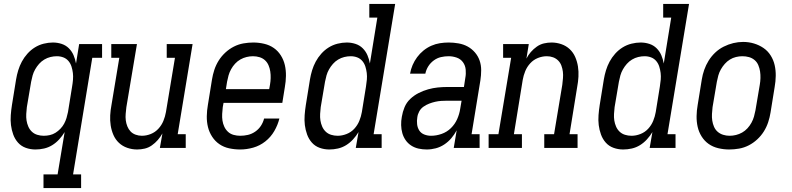

<svg xmlns="http://www.w3.org/2000/svg" viewBox="-20 -755 4040 980"><path d="M202 205V135H274L310 -81Q298 -61 282 -43.5Q266 -26 246.5 -14Q227 -2 205 3Q183 8 161 8Q161 8 161 8Q161 8 161 8Q135 8 111.5 -0.5Q88 -9 72 -27Q56 -45 47.5 -68.5Q39 -92 36 -116.5Q33 -141 35 -167.5Q37 -194 41 -219L62 -349Q66 -373 73 -396Q80 -419 91.5 -440.5Q103 -462 120 -481Q137 -500 158 -513Q179 -526 203 -532Q227 -538 250 -538Q273 -538 294.5 -531Q316 -524 331.5 -508.5Q347 -493 355.5 -473Q364 -453 368 -431L384 -530H501V-460H451L353 135H394V205ZM204 -62Q219 -62 234.5 -65.5Q250 -69 263.5 -77.5Q277 -86 288.5 -98Q300 -110 307.5 -124Q315 -138 319.5 -153Q324 -168 327 -183L348 -313Q351 -330 352.5 -348Q354 -366 352 -382.5Q350 -399 345 -415Q340 -431 329.5 -443.5Q319 -456 303.5 -462Q288 -468 270 -468Q254 -468 237.5 -464Q221 -460 206 -451Q191 -442 179.5 -429Q168 -416 159.5 -401Q151 -386 146.5 -370Q142 -354 139 -338L117 -208Q115 -191 114 -173.5Q113 -156 115.5 -140Q118 -124 124.5 -109Q131 -94 142.5 -83Q154 -72 170 -67Q186 -62 203 -62Z M680 8Q654 8 629.5 -0.5Q605 -9 587 -26Q569 -43 559 -66Q549 -89 545 -114.5Q541 -140 542.5 -166.5Q544 -193 549 -219L589 -460H548V-530H679L625 -208Q623 -191 621.5 -174Q620 -157 622 -141Q624 -125 630 -110Q636 -95 646.5 -84Q657 -73 672.5 -67.5Q688 -62 704 -62Q727 -62 749.5 -71Q772 -80 788.5 -98Q805 -116 814 -138Q823 -160 827 -183L873 -460H831V-530H963L887 -70H928V0H796L809 -74Q799 -56 785.5 -40.5Q772 -25 755 -13Q738 -1 718.5 3.5Q699 8 680 8Z M1206 8Q1177 8 1149.5 2Q1122 -4 1100 -19Q1078 -34 1063 -57Q1048 -80 1041.5 -106.5Q1035 -133 1035.5 -162Q1036 -191 1041 -219L1062 -349Q1066 -374 1074 -398.5Q1082 -423 1096 -445.5Q1110 -468 1130 -486.5Q1150 -505 1173.5 -517Q1197 -529 1222.5 -533.5Q1248 -538 1273 -538Q1301 -538 1328.5 -531.5Q1356 -525 1377.5 -510Q1399 -495 1413.5 -472Q1428 -449 1434 -422.5Q1440 -396 1439.5 -367.5Q1439 -339 1434 -311L1421 -230H1121L1117 -208Q1115 -191 1114 -173.5Q1113 -156 1115.5 -139.5Q1118 -123 1125 -108Q1132 -93 1144 -82Q1156 -71 1172.5 -66.5Q1189 -62 1206 -62Q1226 -62 1245.5 -66.5Q1265 -71 1282.5 -83Q1300 -95 1311.5 -112.5Q1323 -130 1328 -150H1406Q1398 -117 1380 -86Q1362 -55 1334 -33Q1306 -11 1272.5 -1.5Q1239 8 1206 8ZM1133 -300H1354L1358 -322Q1361 -339 1361.5 -356.5Q1362 -374 1359.5 -390.5Q1357 -407 1350.5 -422Q1344 -437 1332.5 -447.5Q1321 -458 1305 -463Q1289 -468 1271 -468Q1255 -468 1238.5 -464Q1222 -460 1207 -451.5Q1192 -443 1180 -430Q1168 -417 1159.5 -401.5Q1151 -386 1146.5 -370Q1142 -354 1139 -338Z M1661 8Q1661 8 1661 8Q1661 8 1661 8Q1661 8 1661 8Q1661 8 1661 8Q1635 8 1611.5 -0.5Q1588 -9 1572 -27Q1556 -45 1547.5 -68.5Q1539 -92 1536 -116.5Q1533 -141 1535 -167.5Q1537 -194 1541 -219L1562 -349Q1566 -373 1573 -396Q1580 -419 1591.5 -440.5Q1603 -462 1620 -481Q1637 -500 1658 -513Q1679 -526 1703 -532Q1727 -538 1750 -538Q1773 -538 1794.5 -531Q1816 -524 1831.5 -508.5Q1847 -493 1855.5 -473Q1864 -453 1868 -431L1906 -665H1865V-735H1997L1887 -70H1928V0H1796L1810 -81Q1798 -61 1782 -43.5Q1766 -26 1746.5 -14Q1727 -2 1705 3Q1683 8 1661 8ZM1704 -62Q1726 -62 1749 -71Q1772 -80 1788.5 -98Q1805 -116 1814 -138Q1823 -160 1827 -183L1848 -313Q1851 -331 1852.5 -348.5Q1854 -366 1852 -382.5Q1850 -399 1845 -415Q1840 -431 1829.5 -443.5Q1819 -456 1803.5 -462Q1788 -468 1770 -468Q1754 -468 1737.5 -464Q1721 -460 1706 -451Q1691 -442 1679.5 -429Q1668 -416 1659.5 -401Q1651 -386 1646.5 -370Q1642 -354 1639 -338L1617 -208Q1615 -191 1614 -173.5Q1613 -156 1615.5 -140Q1618 -124 1624.5 -109Q1631 -94 1642.5 -83Q1654 -72 1670 -67Q1686 -62 1703 -62Z M2158 8Q2137 8 2116.5 3.5Q2096 -1 2079 -12Q2062 -23 2050.5 -39.5Q2039 -56 2033.5 -75.5Q2028 -95 2027.5 -116.5Q2027 -138 2031 -159Q2035 -184 2045 -208Q2055 -232 2074 -250Q2093 -268 2116.5 -280Q2140 -292 2165 -299Q2190 -306 2214.5 -308.5Q2239 -311 2263 -311H2348L2355 -357Q2359 -378 2357 -399.5Q2355 -421 2343 -437.5Q2331 -454 2311 -461Q2291 -468 2270 -468Q2250 -468 2230.5 -463.5Q2211 -459 2194 -446.5Q2177 -434 2166 -416.5Q2155 -399 2151 -379H2073Q2077 -402 2086 -423Q2095 -444 2109 -463Q2123 -482 2141.5 -497Q2160 -512 2181.5 -521.5Q2203 -531 2225.5 -534.5Q2248 -538 2270 -538Q2295 -538 2320.5 -533.5Q2346 -529 2367 -517.5Q2388 -506 2404 -487.5Q2420 -469 2428 -446Q2436 -423 2436 -397Q2436 -371 2432 -345L2387 -70H2428V0H2296L2311 -90Q2300 -69 2284 -50Q2268 -31 2247.5 -17.5Q2227 -4 2204 2Q2181 8 2158 8ZM2180 -62Q2207 -62 2234 -71.5Q2261 -81 2281.5 -101Q2302 -121 2313.5 -147Q2325 -173 2329 -200L2336 -241H2263Q2248 -241 2232.5 -240Q2217 -239 2201.5 -235.5Q2186 -232 2170.5 -226Q2155 -220 2141.5 -210.5Q2128 -201 2120 -186.5Q2112 -172 2110 -156Q2107 -139 2109 -121Q2111 -103 2120 -89Q2129 -75 2145.5 -68.5Q2162 -62 2180 -62Z M2474 0V-70H2524L2589 -460H2548V-530H2679L2667 -456Q2676 -474 2689.5 -489.5Q2703 -505 2720 -517Q2737 -529 2756.5 -533.5Q2776 -538 2795 -538Q2821 -538 2845.5 -529.5Q2870 -521 2888 -504Q2906 -487 2916 -464Q2926 -441 2930 -415.5Q2934 -390 2932.5 -363.5Q2931 -337 2926 -311L2887 -70H2928V0H2758V-70H2808L2850 -322Q2852 -339 2853.5 -356Q2855 -373 2853 -389Q2851 -405 2845.5 -420Q2840 -435 2829 -446Q2818 -457 2803 -462.5Q2788 -468 2771 -468Q2748 -468 2725.5 -459Q2703 -450 2686.5 -432Q2670 -414 2661 -392Q2652 -370 2648 -347L2603 -70H2644V0Z M3161 8Q3161 8 3161 8Q3161 8 3161 8Q3161 8 3161 8Q3161 8 3161 8Q3135 8 3111.5 -0.5Q3088 -9 3072 -27Q3056 -45 3047.5 -68.5Q3039 -92 3036 -116.5Q3033 -141 3035 -167.5Q3037 -194 3041 -219L3062 -349Q3066 -373 3073 -396Q3080 -419 3091.5 -440.5Q3103 -462 3120 -481Q3137 -500 3158 -513Q3179 -526 3203 -532Q3227 -538 3250 -538Q3273 -538 3294.5 -531Q3316 -524 3331.5 -508.5Q3347 -493 3355.5 -473Q3364 -453 3368 -431L3406 -665H3365V-735H3497L3387 -70H3428V0H3296L3310 -81Q3298 -61 3282 -43.5Q3266 -26 3246.5 -14Q3227 -2 3205 3Q3183 8 3161 8ZM3204 -62Q3226 -62 3249 -71Q3272 -80 3288.5 -98Q3305 -116 3314 -138Q3323 -160 3327 -183L3348 -313Q3351 -331 3352.5 -348.5Q3354 -366 3352 -382.5Q3350 -399 3345 -415Q3340 -431 3329.5 -443.5Q3319 -456 3303.5 -462Q3288 -468 3270 -468Q3254 -468 3237.5 -464Q3221 -460 3206 -451Q3191 -442 3179.5 -429Q3168 -416 3159.5 -401Q3151 -386 3146.5 -370Q3142 -354 3139 -338L3117 -208Q3115 -191 3114 -173.5Q3113 -156 3115.5 -140Q3118 -124 3124.5 -109Q3131 -94 3142.5 -83Q3154 -72 3170 -67Q3186 -62 3203 -62Z M3702 8Q3674 8 3646.5 1.5Q3619 -5 3597.5 -20Q3576 -35 3561.5 -58Q3547 -81 3541 -107.5Q3535 -134 3535.5 -162.5Q3536 -191 3541 -219L3562 -349Q3566 -374 3574.5 -398.5Q3583 -423 3597 -445.5Q3611 -468 3630.5 -486.5Q3650 -505 3674 -517Q3698 -529 3723 -535Q3748 -541 3773 -541Q3802 -541 3828.5 -533Q3855 -525 3877 -510Q3899 -495 3913.5 -472Q3928 -449 3934 -422.5Q3940 -396 3939.5 -367.5Q3939 -339 3934 -311L3913 -181Q3909 -156 3901 -131.5Q3893 -107 3879 -84.5Q3865 -62 3845 -43.5Q3825 -25 3801.5 -13Q3778 -1 3752.5 3.5Q3727 8 3702 8ZM3704 -62Q3720 -62 3736.5 -66Q3753 -70 3768 -78.5Q3783 -87 3795 -100Q3807 -113 3815.5 -128.5Q3824 -144 3828.5 -160Q3833 -176 3836 -192L3858 -322Q3861 -339 3861.5 -356.5Q3862 -374 3859.5 -390.5Q3857 -407 3850.5 -422.5Q3844 -438 3831.5 -448.5Q3819 -459 3803 -463.5Q3787 -468 3769 -468Q3753 -468 3736.5 -464Q3720 -460 3705.5 -451Q3691 -442 3679.5 -429Q3668 -416 3659.5 -401Q3651 -386 3646.5 -370Q3642 -354 3639 -338L3617 -208Q3615 -191 3614 -173.5Q3613 -156 3615.5 -139.5Q3618 -123 3624.5 -108Q3631 -93 3643 -82.5Q3655 -72 3671 -67Q3687 -62 3704 -62Z"/></svg>

Font: Iosevka Curly Slab Oblique
Style: Regular
Weight: 400
Italic angle: -9°
Monospace: yes
Designer: Belleve Invis
Foundry: Belleve Invis
Version: Version 11.1.0; ttfautohint (v1.8.3)